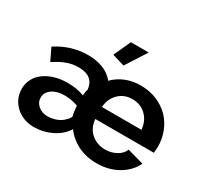

<svg xmlns="http://www.w3.org/2000/svg" viewBox="-150 -942 1236 1164"><g transform="rotate(30 468.5 -360.0)"><path d="M457 -730 403 -611 489 -585 582 -730ZM321 -16Q385 -46 417 -98Q453 -48 511 -19Q569 10 642 10Q727 10 791.5 -27.5Q856 -65 886 -127L771 -159Q759 -127 723.5 -107.5Q688 -88 647 -88Q589 -88 548.5 -123Q508 -158 503 -219H913Q916 -252 916 -262Q916 -317 897 -366Q878 -415 843 -452Q806 -490 754.5 -511.5Q703 -533 641 -533Q584 -533 536.5 -513.5Q489 -494 455 -459Q394 -533 272 -533Q156 -533 53 -466L94 -381Q138 -411 178 -425.5Q218 -440 259 -440Q365 -440 374 -349Q368 -334 366 -305Q317 -325 248 -325Q200 -325 159 -312.5Q118 -300 88 -278Q58 -256 41.5 -224.5Q25 -193 25 -156Q25 -86 76 -38Q100 -15 133 -2.5Q166 10 204 10Q266 10 321 -16ZM639 -436Q696 -436 734.5 -399Q773 -362 778 -302H501Q506 -362 544 -399Q582 -436 639 -436ZM151 -167Q151 -203 184.5 -226.5Q218 -250 270 -250Q321 -250 366 -233Q366 -225 367 -216Q368 -207 369 -200Q371 -177 376 -168Q376 -151 354 -132Q336 -112 306 -100Q276 -88 242 -88Q204 -88 177.5 -110.5Q151 -133 151 -167Z"/></g></svg>

Font: RT Raleway Bold
Style: Regular
Weight: 400
Designer: Matt McInerney, Pablo Impallari, Rodrigo Fuenzalida — Edited by Milan Moffatt in April 2016
Foundry: Matt McInerney, Pablo Impallari, Rodrigo Fuenzalida — Edited by Milan Moffatt in April 2016
Version: Version 3.001